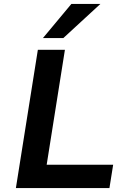

<svg xmlns="http://www.w3.org/2000/svg" viewBox="-20 -959 660 979"><path d="M61 0 173 -705H311L218 -119H557L538 0ZM199 -765 344 -939H492L303 -765Z"/></svg>

Font: Nunito Sans 6pt
Style: Bold Italic
Weight: 700
Italic angle: -9°
Version: Version 3.101;gftools[0.9.27]